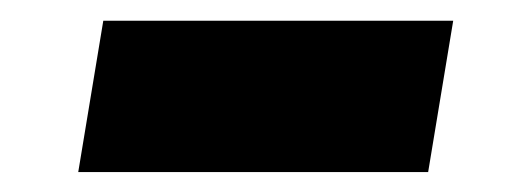

<svg xmlns="http://www.w3.org/2000/svg" viewBox="-20 -381 511 187"><path d="M421.4 -360.8 397 -213.4H56.2L80.6 -360.8Z"/></svg>

Font: Inter 18pt Black
Style: Italic
Weight: 900
Italic angle: -9.3988°
Designer: Rasmus Andersson
Foundry: rsms
Version: Version 4.001;git-66647c0bb